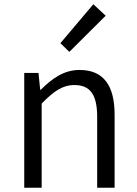

<svg xmlns="http://www.w3.org/2000/svg" viewBox="-20 -883 645 903"><path d="M94 0H176V-396C232 -453 273 -483 330 -483C405 -483 437 -437 437 -333V0H519V-343C519 -481 467 -554 354 -554C280 -554 224 -513 172 -461H169L161 -540H94ZM306 -639 477 -809 419 -863 264 -680Z"/></svg>

Font: ChiuKong Gothic CL Normal
Style: Regular
Weight: 350
Designer: Ryoko NISHIZUKA 西塚涼子 (kana, bopomofo & ideographs); Paul D. Hunt (Latin, Greek & Cyrillic); Sandoll Communications 산돌커뮤니
Foundry: Adobe
Version: Version 1.300